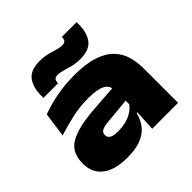

<svg xmlns="http://www.w3.org/2000/svg" viewBox="-180 -854 1032 1032"><g transform="rotate(-45 336.0 -338.0)"><path d="M425 0 432 -132.5 431 -155V-263.5L429 -291Q429 -325 398.2 -342.2Q367.5 -359.5 298 -359.5Q233 -359.5 174.5 -346.2Q116 -333 59.5 -315L79 -455Q112 -468 151.5 -478Q191 -488 236.2 -494Q281.5 -500 332 -500Q421.5 -500 478.2 -480.8Q535 -461.5 566.2 -428.2Q597.5 -395 609.8 -352.8Q622 -310.5 622 -264.5V0ZM222 16Q127 16 78 -22.5Q29 -61 29 -127.5V-133Q29 -217.5 91 -251.5Q153 -285.5 267.5 -294L442 -307L446 -209L281 -193.5Q249.5 -190.5 235.2 -181.8Q221 -173 221 -156V-154.5Q221 -139 235.2 -129.2Q249.5 -119.5 285 -119.5Q324.5 -119.5 353.5 -128.5Q382.5 -137.5 402.2 -152Q422 -166.5 433 -183.5L467.5 -118.5H425.5Q416.5 -80.5 394 -50Q371.5 -19.5 329.8 -1.8Q288 16 222 16ZM414.5 -537.5Q392.5 -537.5 372.5 -541.5Q352.5 -545.5 334.2 -551Q316 -556.5 300 -560.5Q284 -564.5 270.5 -564.5Q253.5 -564.5 247 -556.2Q240.5 -548 240 -530.5H129V-549Q129 -608.5 156.5 -647Q184 -685.5 256.5 -685.5Q280 -685.5 300.2 -681.5Q320.5 -677.5 338.2 -672Q356 -666.5 371.5 -662.5Q387 -658.5 400.5 -658.5Q418 -658.5 424.2 -667Q430.5 -675.5 431 -692.5H543V-674.5Q543 -614 515.2 -575.8Q487.5 -537.5 414.5 -537.5Z"/></g></svg>

Font: Anek Latin Expanded ExtraBold
Style: Regular
Weight: 800
Width: 7
Designer: Yesha Goshar
Foundry: Ek Type
Version: Version 1.003